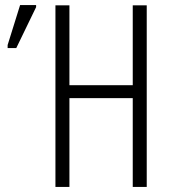

<svg xmlns="http://www.w3.org/2000/svg" viewBox="-20 -735 672 755"><path d="M557 0H502V-349H253V0H198V-714H253V-400H502V-714H557ZM10 -546V-558L59 -715H122V-707L44 -546Z"/></svg>

Font: Noto Sans ExtraCondensed Light
Style: Regular
Weight: 300
Width: 2
Designer: Monotype Design Team
Foundry: Monotype Imaging Inc.
Version: Version 2.013; ttfautohint (v1.8.4.7-5d5b)